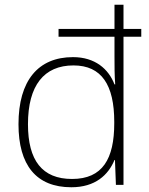

<svg xmlns="http://www.w3.org/2000/svg" viewBox="-20 -780 629 810"><path d="M281 10C382 10 437 -42 463 -105H465L469 0H501V-625H576V-658H501V-760H463V-658H227V-625H463V-543C463 -505 463 -463 466 -424H463C438 -489 381 -539 288 -539C141 -539 58 -440 58 -256C58 -83 133 10 281 10ZM284 -25C158 -25 98 -103 98 -256C98 -420 166 -504 290 -504C409 -504 462 -421 462 -266V-260C462 -110 413 -25 284 -25Z"/></svg>

Font: Noto Sans Myanmar ExtraLight
Style: Regular
Weight: 200
Designer: Monotype Design Team
Foundry: Monotype Imaging Inc.
Version: Version 2.107